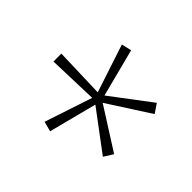

<svg xmlns="http://www.w3.org/2000/svg" viewBox="-92 -948 687 687"><g transform="rotate(-45 251.0 -604.5)"><path d="M271 -799H231L237 -609L56 -669L46 -631L228 -584L115 -433L150 -411L251 -570L354 -410L388 -433L274 -584L456 -631L447 -669L265 -609Z"/></g></svg>

Font: Noto Sans Sinhala UI ExtraCondensed ExtraLight
Style: Regular
Weight: 200
Width: 2
Designer: Jelle Bosma - Monotype Design Team
Foundry: Monotype Imaging Inc.
Version: Version 2.006